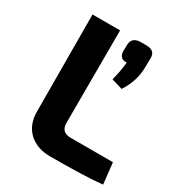

<svg xmlns="http://www.w3.org/2000/svg" viewBox="-165 -806 865 923"><g transform="rotate(30 267.5 -344.0)"><path d="M380 -691Q430 -691 429 -647L428 -596Q428 -521 382 -450L321 -468Q336 -525 340 -572Q301 -569 298 -609L299 -651Q303 -691 350 -691ZM234 -175Q235 -124 286 -124H522L535 -7Q439 3 247 3Q173 3 128 -39Q83 -82 84 -156L82 -690H235Z"/></g></svg>

Font: Taylor Sans Bold LRS
Style: Bold
Weight: 700
Italic angle: -8°
Designer: Natanael Gama
Version: Version 1.001 September 8, 2015